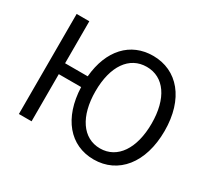

<svg xmlns="http://www.w3.org/2000/svg" viewBox="-149 -977 1313 1220"><g transform="rotate(30 507.0 -367.0)"><path d="M655 -68C528 -68 449 -186 449 -369C449 -553 528 -666 655 -666C782 -666 861 -553 861 -369C861 -186 782 -68 655 -68ZM655 13C834 13 956 -134 956 -369C956 -604 834 -747 655 -747C490 -747 377 -627 359 -426H193V-734H100V0H193V-346H357C365 -124 481 13 655 13Z"/></g></svg>

Font: Microsoft YaHei
Style: Regular
Weight: 400
Designer: Ryoko NISHIZUKA 西塚涼子 (kana, bopomofo & ideographs); Paul D. Hunt (Latin, Greek & Cyrillic); Sandoll Communications 산돌커뮤니
Foundry: Adobe
Version: Version 2.001;hotconv 1.0.111;makeotfexe 2.5.65597